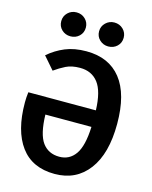

<svg xmlns="http://www.w3.org/2000/svg" viewBox="-136 -1017 888 1121"><g transform="rotate(15 307.5 -456.5)"><path d="M29.2 -343.6Q29.2 -374.4 33.3 -405.6H441.5Q437.9 -520 398.7 -570.8Q359.5 -621.5 289.2 -621.5Q238.5 -621.5 204.1 -604.4Q169.7 -587.2 137.4 -564.1L71.8 -639.5Q117.4 -679 172.3 -701.8Q227.2 -724.6 300 -724.6Q436.4 -724.6 509.2 -632.8Q582.1 -541 582.1 -361Q582.1 -181 507.9 -82.8Q433.8 15.4 304.1 15.4Q168.2 15.4 98.7 -78.7Q29.2 -172.8 29.2 -343.6ZM304.6 -88.7Q366.2 -88.7 401.5 -139.2Q436.9 -189.7 441.5 -305.6H163.1Q166.2 -187.2 202.3 -137.9Q238.5 -88.7 304.6 -88.7ZM185.6 -784.6Q154.4 -784.6 132.8 -805.1Q111.3 -825.6 111.3 -856.9Q111.3 -887.2 132.8 -908.2Q154.4 -929.2 185.6 -929.2Q216.9 -929.2 238.5 -908.2Q260 -887.2 260 -856.9Q260 -825.6 238.5 -805.1Q216.9 -784.6 185.6 -784.6ZM413.8 -784.6Q383.6 -784.6 361.8 -805.1Q340 -825.6 340 -856.9Q340 -887.2 361.8 -908.2Q383.6 -929.2 413.8 -929.2Q445.6 -929.2 467.2 -908.2Q488.7 -887.2 488.7 -856.9Q488.7 -825.6 467.2 -805.1Q445.6 -784.6 413.8 -784.6Z"/></g></svg>

Font: Fira Code SemiBold
Style: Regular
Weight: 600
Designer: Carrois Corporate, Edenspiekermann AG, Nikita Prokopov
Foundry: Carrois Corporate, Edenspiekermann AG, Nikita Prokopov
Version: Version 6.002